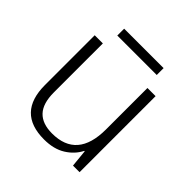

<svg xmlns="http://www.w3.org/2000/svg" viewBox="-177 -799 950 950"><g transform="rotate(45 298.0 -324.0)"><path d="M507 -532V0H461L452 -91H449Q427 -47 381.5 -18.5Q336 10 268 10Q81 10 81 -184V-532H138V-189Q138 -112 172.5 -75.5Q207 -39 275 -39Q450 -39 450 -242V-532ZM437 -658V-610H161V-658Z"/></g></svg>

Font: Noto Sans Cherokee Light
Style: Regular
Weight: 300
Designer: Monotype Design Team
Foundry: Monotype Imaging Inc.
Version: Version 2.001; ttfautohint (v1.8.4.7-5d5b)